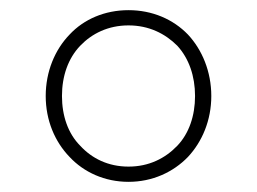

<svg xmlns="http://www.w3.org/2000/svg" viewBox="-20 -730 506 378"><path d="M233 -372C186 -372 145 -391 117 -421C88 -451 70 -493 70 -541C70 -589 88 -632 117 -662C145 -692 186 -710 233 -710C280 -710 321 -692 350 -662C378 -632 396 -589 396 -541C396 -493 378 -451 350 -421C321 -391 280 -372 233 -372ZM233 -402C273 -402 305 -418 329 -443C352 -467 364 -502 364 -541C364 -580 352 -615 329 -640C305 -664 273 -680 233 -680C193 -680 161 -664 138 -640C114 -615 102 -580 102 -541C102 -502 114 -467 138 -443C161 -418 193 -402 233 -402Z"/></svg>

Font: Plexus Sans ExtraLight
Style: Regular
Weight: 250
Version: Version 2.001;PS 002.001;hotconv 1.0.70;makeotf.lib2.5.58329